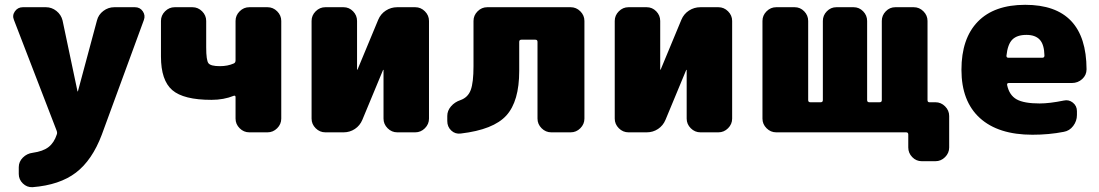

<svg xmlns="http://www.w3.org/2000/svg" viewBox="-20 -550 4569 798"><path d="M541 -520Q562 -520 573.5 -503Q585 -486 578 -467L403 10Q363 116 295.5 167.5Q228 219 115 228Q92 229 75 212.5Q58 196 58 173V145Q58 122 75 105Q92 88 116 85Q159 79 182 61Q205 43 216 9Q219 2 215 -8L38 -467Q30 -486 42 -503Q54 -520 75 -520H171Q195 -520 214.5 -504.5Q234 -489 240 -465L302 -171Q302 -170 303 -170Q304 -170 304 -171L383 -465Q389 -489 409.5 -504.5Q430 -520 455 -520Z M1092 -520Q1115 -520 1132 -503Q1149 -486 1149 -463V-57Q1149 -34 1132 -17Q1115 0 1092 0H1016Q993 0 976 -17Q959 -34 959 -57V-146Q959 -154 952 -152Q910 -135 859 -135Q743 -135 696 -175.5Q649 -216 649 -315V-463Q649 -486 666 -503Q683 -520 706 -520H780Q803 -520 820 -503Q837 -486 837 -463V-353Q837 -299 846.5 -287Q856 -275 894 -275Q926 -275 951 -286Q959 -289 959 -299V-463Q959 -486 976 -503Q993 -520 1016 -520Z M1706 -520Q1729 -520 1746 -503Q1763 -486 1763 -463V-57Q1763 -34 1746 -17Q1729 0 1706 0H1631Q1608 0 1591 -17Q1574 -34 1574 -57V-259L1573 -260L1572 -259L1486 -52Q1476 -28 1455 -14Q1434 0 1408 0H1332Q1309 0 1292 -17Q1275 -34 1275 -57V-463Q1275 -486 1292 -503Q1309 -520 1332 -520H1408Q1431 -520 1447.5 -503Q1464 -486 1464 -463V-261L1465 -260L1466 -261L1552 -468Q1562 -492 1583.5 -506Q1605 -520 1631 -520Z M2352 -520Q2375 -520 2392 -503Q2409 -486 2409 -463V-57Q2409 -34 2392 -17Q2375 0 2352 0H2271Q2248 0 2231 -17Q2214 -34 2214 -57V-376Q2214 -385 2205 -385H2147Q2138 -385 2138 -376V-255Q2138 -129 2084.5 -70Q2031 -11 1895 5Q1872 8 1855.5 -7.5Q1839 -23 1839 -47V-68Q1839 -90 1854.5 -108Q1870 -126 1894 -134Q1925 -145 1936.5 -176Q1948 -207 1948 -275V-463Q1948 -486 1965 -503Q1982 -520 2005 -520Z M2966 -520Q2989 -520 3006 -503Q3023 -486 3023 -463V-57Q3023 -34 3006 -17Q2989 0 2966 0H2891Q2868 0 2851 -17Q2834 -34 2834 -57V-259L2833 -260L2832 -259L2746 -52Q2736 -28 2715 -14Q2694 0 2668 0H2592Q2569 0 2552 -17Q2535 -34 2535 -57V-463Q2535 -486 2552 -503Q2569 -520 2592 -520H2668Q2691 -520 2707.5 -503Q2724 -486 2724 -463V-261L2725 -260L2726 -261L2812 -468Q2822 -492 2843.5 -506Q2865 -520 2891 -520Z M3868 -125Q3891 -125 3908 -108Q3925 -91 3925 -68V63Q3925 86 3908 103Q3891 120 3868 120H3811Q3788 120 3771.5 103Q3755 86 3755 63V9Q3755 0 3746 0H3206Q3183 0 3166 -17Q3149 -34 3149 -57V-463Q3149 -486 3166 -503Q3183 -520 3206 -520H3283Q3306 -520 3322.5 -503Q3339 -486 3339 -463V-134Q3339 -125 3348 -125H3391Q3400 -125 3400 -134V-463Q3400 -486 3416.5 -503Q3433 -520 3456 -520H3528Q3551 -520 3567.5 -503Q3584 -486 3584 -463V-134Q3584 -125 3593 -125H3636Q3645 -125 3645 -134V-463Q3645 -486 3661.5 -503Q3678 -520 3701 -520H3778Q3801 -520 3818 -503Q3835 -486 3835 -463V-134Q3835 -125 3843 -125Z M4312 -310Q4321 -310 4321 -319Q4320 -365 4301.5 -385Q4283 -405 4246 -405Q4207 -405 4187.5 -385.5Q4168 -366 4163 -318Q4163 -310 4171 -310ZM4241 -530Q4495 -530 4496 -262Q4496 -238 4478 -221.5Q4460 -205 4435 -205H4173Q4164 -205 4166 -196Q4175 -154 4205.5 -137Q4236 -120 4301 -120Q4342 -120 4401 -132Q4422 -137 4439 -123.5Q4456 -110 4456 -88V-72Q4456 -47 4440.5 -26.5Q4425 -6 4401 -2Q4340 10 4271 10Q4129 10 4052.5 -59.5Q3976 -129 3976 -260Q3976 -390 4044 -460Q4112 -530 4241 -530Z"/></svg>

Font: Rounded Mplus 1c Black
Style: Regular
Weight: 900
Version: Version 1.059.20150529